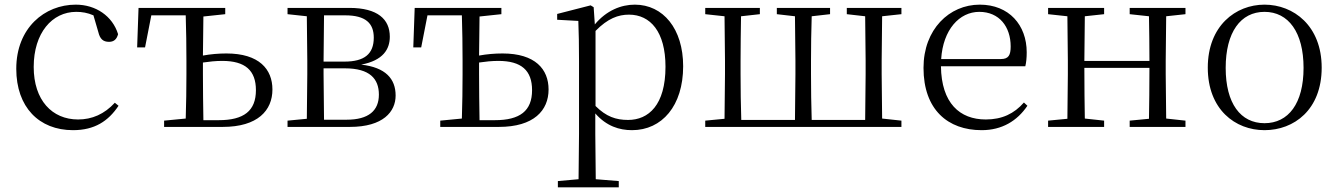

<svg xmlns="http://www.w3.org/2000/svg" viewBox="-20 -546 5756 826"><path d="M294 14C387 14 446 -25 490 -91L474 -104C429 -55 376 -32 316 -32C204 -32 125 -115 125 -258C125 -404 204 -495 308 -495C333 -495 357 -491 382 -480L403 -408C410 -379 423 -366 449 -366C469 -366 482 -376 488 -399C464 -477 392 -526 306 -526C172 -526 50 -426 50 -250C50 -85 148 14 294 14Z M686 0H938C1089 0 1152 -71 1152 -161C1152 -248 1095 -316 954 -316C920 -316 886 -313 853 -307L855 -475L949 -485V-512H576L570 -342H604L631 -480H779C781 -424 782 -340 782 -285V-227C782 -173 781 -91 779 -36L686 -27ZM853 -277C880 -281 908 -284 936 -284C1035 -284 1081 -243 1081 -158C1081 -69 1029 -29 921 -29H855C854 -84 853 -170 853 -227Z M1299 0H1485C1629 0 1682 -66 1682 -135C1682 -207 1639 -256 1534 -268C1629 -286 1657 -335 1657 -388C1657 -463 1605 -512 1483 -512H1217V-485L1300 -476L1302 -285V-227L1300 -35L1217 -27V0ZM1374 -480H1465C1553 -480 1588 -446 1588 -384C1588 -314 1548 -281 1462 -281H1372ZM1372 -252H1464C1571 -252 1610 -207 1610 -139C1610 -70 1566 -31 1471 -31H1374L1372 -227Z M1874 0H2126C2277 0 2340 -71 2340 -161C2340 -248 2283 -316 2142 -316C2108 -316 2074 -313 2041 -307L2043 -475L2137 -485V-512H1764L1758 -342H1792L1819 -480H1967C1969 -424 1970 -340 1970 -285V-227C1970 -173 1969 -91 1967 -36L1874 -27ZM2041 -277C2068 -281 2096 -284 2124 -284C2223 -284 2269 -243 2269 -158C2269 -69 2217 -29 2109 -29H2043C2042 -84 2041 -170 2041 -227Z M2699 14C2828 14 2919 -91 2919 -261C2919 -422 2833 -526 2711 -526C2652 -526 2589 -501 2539 -441L2534 -515L2521 -523L2377 -486V-461L2468 -456C2470 -406 2471 -351 2471 -282V30L2469 225L2380 233V260H2642V233L2543 225L2541 30V-58C2589 -3 2645 14 2699 14ZM2542 -413C2595 -467 2640 -483 2686 -483C2778 -483 2843 -409 2843 -259C2843 -94 2770 -30 2682 -30C2630 -30 2588 -44 2542 -90Z M3134 0H3858V-27L3775 -36L3773 -227V-285L3775 -476L3858 -485V-512H3623V-485L3702 -476L3704 -285V-227L3702 -30H3472C3470 -85 3469 -171 3469 -227V-285C3469 -339 3470 -420 3472 -476L3551 -485V-512H3322V-485L3400 -476L3402 -285V-227L3400 -30H3169C3167 -85 3166 -171 3166 -227V-285C3166 -338 3167 -420 3168 -476L3249 -485V-512H3014V-485L3097 -476L3099 -285V-227L3097 -35L3014 -27V0Z M4203 14C4291 14 4356 -26 4400 -91L4385 -105C4343 -57 4291 -32 4221 -32C4109 -32 4030 -102 4028 -261H4391C4395 -277 4397 -297 4397 -321C4397 -438 4321 -526 4195 -526C4064 -526 3953 -420 3953 -254C3953 -74 4058 14 4203 14ZM4029 -292C4037 -418 4107 -495 4193 -495C4279 -495 4328 -431 4328 -346C4328 -309 4319 -292 4286 -292Z M4840 -485 4923 -476C4924 -422 4925 -343 4925 -284H4645L4647 -476L4730 -485V-512H4489V-485L4572 -476L4574 -285V-227L4572 -35L4489 -27V0H4730V-27L4647 -36C4646 -91 4645 -176 4645 -254H4925C4925 -176 4924 -91 4923 -35L4840 -27V0H5080V-27L4997 -36L4995 -227V-285L4997 -476L5080 -485V-512H4840Z M5420 14C5547 14 5666 -74 5666 -255C5666 -435 5545 -526 5420 -526C5296 -526 5176 -435 5176 -255C5176 -75 5294 14 5420 14ZM5420 -16C5317 -16 5253 -101 5253 -254C5253 -407 5317 -495 5420 -495C5523 -495 5588 -407 5588 -254C5588 -101 5523 -16 5420 -16Z"/></svg>

Font: Noto Serif SC Light
Style: Regular
Weight: 300
Designer: Ryoko NISHIZUKA 西塚涼子 (kana & ideographs); Frank Grießhammer (Latin, Greek & Cyrillic); Wenlong ZHANG 张文龙 (bopomofo); San
Foundry: Adobe
Version: Version 2.001;hotconv 1.1.0;makeotfexe 2.6.0